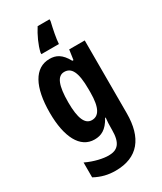

<svg xmlns="http://www.w3.org/2000/svg" viewBox="-245 -851 992 1176"><g transform="rotate(-30 250.5 -263.0)"><path d="M319 -753V-766H235C206 -721 180 -665 169 -616V-606H293C295 -644 307 -702 319 -753ZM197 -556C91 -556 34 -450 34 -269C34 -98 89 10 191 10C237 10 276 -7 312 -73H316C313 -51 312 -22 312 5V12C312 107 279 138 216 138C179 138 120 126 61 98V203C109 229 155 240 207 240C365 240 441 142 441 -31V-546H331L321 -476H313C279 -539 242 -556 197 -556ZM235 -442C285 -442 312 -399 312 -276V-253C312 -142 283 -101 236 -101C187 -101 164 -156 164 -268C164 -387 187 -442 235 -442Z"/></g></svg>

Font: Noto Sans Malayalam ExtraCondensed
Style: Bold
Weight: 700
Width: 2
Designer: Jelle Bosma - Monotype Design Team
Foundry: Monotype Imaging Inc.
Version: Version 2.104